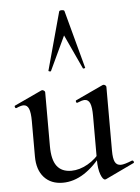

<svg xmlns="http://www.w3.org/2000/svg" viewBox="-53 -772 603 825"><g transform="rotate(-5 248.5 -359.5)"><path d="M75 -114V-266Q75 -303 68 -320Q61 -337 45 -337Q34 -337 14 -328H12Q9 -328 7.5 -333Q6 -338 9 -339L127 -394L131 -395Q134 -395 138.5 -392Q143 -389 143 -385V-152Q143 -94 163.5 -66.5Q184 -39 226 -39Q261 -39 297 -59.5Q333 -80 358 -115L363 -104Q279 9 185 9Q134 9 104.5 -23.5Q75 -56 75 -114ZM440 -46Q455 -46 489 -60H490Q494 -60 496 -55.5Q498 -51 495 -49L371 10L367 11Q357 11 348 -13Q339 -37 339 -76V-266Q339 -303 332 -320Q325 -337 309 -337Q298 -337 277 -328H275Q272 -328 271 -333Q270 -338 273 -339L391 -394L395 -395Q399 -395 403 -392Q407 -389 407 -385V-110Q407 -76 414.5 -61Q422 -46 440 -46ZM313 -474 245 -621 176 -474Q175 -471 169.5 -472.5Q164 -474 165 -476L233 -725Q234 -730 244 -730Q255 -730 256 -725L323 -476Q325 -474 319.5 -472.5Q314 -471 313 -474Z"/></g></svg>

Font: Cormorant Infant Medium
Style: Regular
Weight: 500
Designer: Christian Thalmann (Catharsis Fonts)
Foundry: Catharsis Fonts
Version: Version 4.000